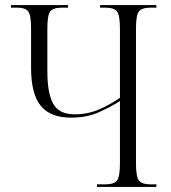

<svg xmlns="http://www.w3.org/2000/svg" viewBox="-20 -734 670 754"><path d="M361 0V-10H392Q428 -10 439.5 -25Q451 -40 451 -92V-337Q416 -315 369 -293.5Q322 -272 258 -272Q178 -272 140 -318.5Q102 -365 102 -468V-623Q102 -674 91 -689Q80 -704 45 -704H23V-714H247V-704H225Q188 -704 177 -689Q166 -674 166 -622V-453Q166 -368 189 -326.5Q212 -285 274 -285Q325 -285 370.5 -305Q416 -325 451 -350V-622Q451 -674 439.5 -689Q428 -704 392 -704H373V-714H594V-704H572Q537 -704 525.5 -689Q514 -674 514 -623V-92Q514 -40 525.5 -25Q537 -10 572 -10H594V0Z"/></svg>

Font: Noto Serif Display Condensed Light
Style: Regular
Weight: 300
Width: 3
Designer: Monotype Design Team
Foundry: Monotype Imaging Inc.
Version: Version 2.009